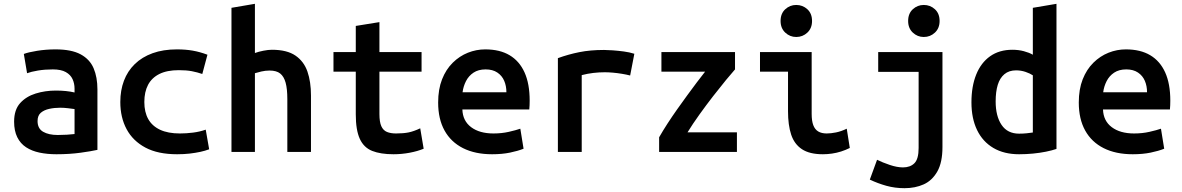

<svg xmlns="http://www.w3.org/2000/svg" viewBox="-20 -797 6200 1007"><path d="M276 12Q228 12 187.5 3.5Q147 -5 117 -24.5Q87 -44 70.5 -77.5Q54 -111 54 -159Q54 -221 85.5 -256Q117 -291 167 -306.5Q217 -322 273 -322Q301 -322 325.5 -319.5Q350 -317 371 -312V-332Q371 -359 360.5 -382Q350 -405 325 -419Q300 -433 257 -433Q215 -433 179 -427Q143 -421 122 -413L105 -514Q128 -523 174.5 -530.5Q221 -538 271 -538Q355 -538 403 -512Q451 -486 471 -439Q491 -392 491 -328V-11Q460 -4 402.5 4Q345 12 276 12ZM283 -89Q308 -89 331.5 -90.5Q355 -92 371 -94V-225Q357 -227 336 -229.5Q315 -232 296 -232Q265 -232 238 -226Q211 -220 194 -205.5Q177 -191 177 -162Q177 -123 206 -106Q235 -89 283 -89Z M909 12Q808 12 742.5 -23Q677 -58 644 -119.5Q611 -181 611 -262Q611 -323 630 -373.5Q649 -424 687 -461Q725 -498 780.5 -518Q836 -538 908 -538Q953 -538 990.5 -531.5Q1028 -525 1068 -510L1041 -409Q1015 -418 986.5 -423.5Q958 -429 918 -429Q856 -429 816 -409Q776 -389 756.5 -352Q737 -315 737 -262Q737 -209 757.5 -172.5Q778 -136 819.5 -116.5Q861 -97 924 -97Q957 -97 992.5 -101.5Q1028 -106 1059 -117L1077 -14Q1056 -6 1030.5 -0.5Q1005 5 975 8.5Q945 12 909 12Z M1194 0V-756L1317 -777V-519Q1336 -526 1361.5 -531Q1387 -536 1406 -536Q1485 -536 1529.5 -505.5Q1574 -475 1592.5 -421.5Q1611 -368 1611 -296V0H1487V-277Q1487 -331 1478 -363.5Q1469 -396 1449.5 -411.5Q1430 -427 1394 -427Q1372 -427 1350.5 -422Q1329 -417 1317 -413V0Z M2044 12Q1976 12 1932 -5.5Q1888 -23 1867 -69Q1846 -115 1846 -197V-421H1729V-524H1846V-661L1970 -681V-524H2191V-421H1970V-199Q1970 -157 1980 -135Q1990 -113 2009.5 -105Q2029 -97 2057 -97Q2096 -97 2123 -102.5Q2150 -108 2184 -124L2202 -17Q2171 -4 2129 4Q2087 12 2044 12Z M2561 12Q2472 12 2408.5 -20Q2345 -52 2311.5 -112.5Q2278 -173 2278 -259Q2278 -329 2298.5 -381Q2319 -433 2354.5 -468Q2390 -503 2434 -520.5Q2478 -538 2525 -538Q2601 -538 2652.5 -507.5Q2704 -477 2731 -417.5Q2758 -358 2758 -269Q2758 -258 2757.5 -245Q2757 -232 2756 -223H2405Q2407 -163 2451 -130Q2495 -97 2568 -97Q2611 -97 2648.5 -105.5Q2686 -114 2709 -122L2726 -17Q2696 -5 2654.5 3.5Q2613 12 2561 12ZM2406 -313H2636Q2636 -346 2624.5 -373Q2613 -400 2588.5 -416.5Q2564 -433 2527 -433Q2489 -433 2463.5 -416Q2438 -399 2424 -371.5Q2410 -344 2406 -313Z M2906 0V-492Q2961 -512 3018.5 -523.5Q3076 -535 3148 -535Q3166 -535 3194 -533Q3222 -531 3252 -527Q3282 -523 3307 -515L3285 -401Q3266 -406 3241.5 -410Q3217 -414 3194 -416Q3171 -418 3152 -418Q3122 -418 3092 -414.5Q3062 -411 3031 -403V0Z M3437 0V-77Q3457 -112 3481 -149Q3505 -186 3531.5 -223.5Q3558 -261 3584 -296.5Q3610 -332 3634 -364Q3658 -396 3678 -421H3449V-524H3835V-433Q3818 -414 3787.5 -377Q3757 -340 3720.5 -293Q3684 -246 3648.5 -196.5Q3613 -147 3586 -103H3845V0Z M4296 12Q4226 12 4186 -14.5Q4146 -41 4129.5 -91Q4113 -141 4113 -213V-421H3966V-524H4237V-200Q4237 -163 4245.5 -140.5Q4254 -118 4271.5 -107.5Q4289 -97 4316 -97Q4338 -97 4365 -102.5Q4392 -108 4421 -122L4437 -21Q4415 -10 4391.5 -2.5Q4368 5 4343.5 8.5Q4319 12 4296 12ZM4156 -603Q4123 -603 4098.5 -626Q4074 -649 4074 -687Q4074 -726 4098.5 -748.5Q4123 -771 4156 -771Q4190 -771 4214.5 -748.5Q4239 -726 4239 -687Q4239 -649 4214.5 -626Q4190 -603 4156 -603Z M4724 190Q4674 190 4629 177.5Q4584 165 4542 145L4580 41Q4608 55 4646.5 68Q4685 81 4716 81Q4754 81 4776 59Q4798 37 4798 -21V-420H4586V-524H4923V-26Q4923 55 4896 102.5Q4869 150 4824.5 170Q4780 190 4724 190ZM4825 -603Q4792 -603 4767.5 -626Q4743 -649 4743 -687Q4743 -726 4767.5 -748.5Q4792 -771 4825 -771Q4859 -771 4883.5 -748.5Q4908 -726 4908 -687Q4908 -649 4883.5 -626Q4859 -603 4825 -603Z M5325 12Q5246 12 5190 -21Q5134 -54 5104.5 -115Q5075 -176 5075 -260Q5075 -344 5100 -406Q5125 -468 5173 -502Q5221 -536 5290 -536Q5322 -536 5350 -528.5Q5378 -521 5397 -510V-756L5521 -777V-16Q5498 -8 5466 -1.5Q5434 5 5398 8.5Q5362 12 5325 12ZM5325 -96Q5347 -96 5365 -98Q5383 -100 5397 -102V-402Q5382 -412 5358.5 -420Q5335 -428 5309 -428Q5272 -428 5248 -408Q5224 -388 5213 -352Q5202 -316 5202 -265Q5202 -188 5233 -142Q5264 -96 5325 -96Z M5921 12Q5832 12 5768.5 -20Q5705 -52 5671.5 -112.5Q5638 -173 5638 -259Q5638 -329 5658.5 -381Q5679 -433 5714.5 -468Q5750 -503 5794 -520.5Q5838 -538 5885 -538Q5961 -538 6012.5 -507.5Q6064 -477 6091 -417.5Q6118 -358 6118 -269Q6118 -258 6117.5 -245Q6117 -232 6116 -223H5765Q5767 -163 5811 -130Q5855 -97 5928 -97Q5971 -97 6008.5 -105.5Q6046 -114 6069 -122L6086 -17Q6056 -5 6014.5 3.5Q5973 12 5921 12ZM5766 -313H5996Q5996 -346 5984.5 -373Q5973 -400 5948.5 -416.5Q5924 -433 5887 -433Q5849 -433 5823.5 -416Q5798 -399 5784 -371.5Q5770 -344 5766 -313Z"/></svg>

Font: Ubuntu Sans Mono SemiBold
Style: Regular
Weight: 600
Monospace: yes
Designer: Dalton Maag Ltd
Foundry: Dalton Maag Ltd
Version: Version 1.006